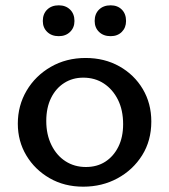

<svg xmlns="http://www.w3.org/2000/svg" viewBox="-20 -695 637 722"><path d="M293 7Q222 7 166.5 -25Q111 -57 79 -110.5Q47 -164 47 -230Q47 -298 80 -354Q113 -410 171 -443.5Q229 -477 302 -477Q373 -477 429 -445.5Q485 -414 517 -360Q549 -306 549 -238Q549 -166 514.5 -111Q480 -56 422 -24.5Q364 7 293 7ZM303 -67Q345 -67 376 -87Q407 -107 425 -143Q443 -179 443 -228Q443 -281 423.5 -320Q404 -359 370.5 -381Q337 -403 293 -403Q253 -403 221.5 -383Q190 -363 172 -326.5Q154 -290 154 -240Q154 -189 173.5 -149.5Q193 -110 226.5 -88.5Q260 -67 303 -67ZM201 -559Q174 -559 157.5 -575Q141 -591 141 -616Q141 -643 157.5 -659Q174 -675 201 -675Q227 -675 243.5 -659Q260 -643 260 -616Q260 -591 243.5 -575Q227 -559 201 -559ZM396 -559Q369 -559 352.5 -575Q336 -591 336 -616Q336 -643 352.5 -659Q369 -675 396 -675Q422 -675 438 -659Q454 -643 454 -616Q454 -591 438 -575Q422 -559 396 -559Z"/></svg>

Font: Ysabeau SC SemiBold
Style: Regular
Weight: 600
Designer: Christian Thalmann (Catharsis Fonts)
Version: Version 2.001;gftools[0.9.30]; featfreeze: smcp